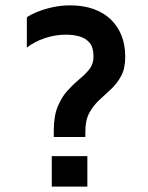

<svg xmlns="http://www.w3.org/2000/svg" viewBox="-20 -695 553 715"><path d="M180.3 -184.8V-208.6Q180.3 -263.6 195.3 -299.1Q210.3 -334.7 232.1 -358.4Q253.9 -382.2 276 -400.4Q298.2 -418.6 313.2 -437.7Q328.2 -456.9 328.2 -484.4Q328.2 -517.9 314 -535.2Q299.9 -552.5 276.5 -559.2Q253.1 -565.9 225.2 -565.9Q185.3 -565.9 146.3 -552.7Q107.2 -539.5 80 -517.7V-630.7Q92.6 -639.8 117 -650Q141.3 -660.2 173.5 -667.6Q205.7 -675 242.1 -675Q289.9 -675 328 -661.5Q366 -648 392.4 -622.7Q418.8 -597.4 432.6 -562.3Q446.4 -527.2 446.4 -483.7Q446.4 -440.4 431.4 -412.5Q416.4 -384.6 394.3 -363.8Q372.1 -343.1 350 -322.7Q327.8 -302.4 312.8 -275.1Q297.8 -247.8 297.8 -205V-184.8ZM172.8 0V-113.6H305.3V0Z"/></svg>

Font: Maven Pro
Style: Regular
Weight: 400
Designer: Joe Prince
Foundry: Joe Prince
Version: Version 2.103